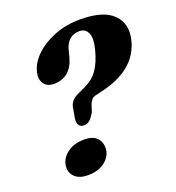

<svg xmlns="http://www.w3.org/2000/svg" viewBox="-137 -857 894 977"><g transform="rotate(-20 310.5 -368.5)"><path d="M217.5 -331Q219.5 -354 232.5 -370.5Q245.5 -387 275 -400L309 -415.5Q355.5 -437.5 381.8 -474.5Q408 -511.5 424.5 -574Q440.5 -634.5 427.5 -664Q414.5 -693.5 382.5 -693.5Q318 -693.5 299 -624L288 -581.5Q260 -485.5 169.5 -485.5Q132.5 -485.5 115.5 -511.2Q98.5 -537 110 -577.5Q122 -621.5 163.2 -660.5Q204.5 -699.5 267 -724Q329.5 -748.5 406 -748.5Q532 -748.5 584.2 -695.2Q636.5 -642 614.5 -557Q577 -410.5 383.5 -366.5L355 -359.5Q335.5 -356 327.8 -347Q320 -338 314 -324.5L300 -282Q284.5 -256.5 271.8 -245.8Q259 -235 241 -235Q206 -235 208.5 -280.5ZM174 10.5Q129 10.5 105.2 -11Q81.5 -32.5 82.5 -65Q83.5 -105.5 119.8 -136.2Q156 -167 217.5 -167Q262.5 -167 284 -144.5Q305.5 -122 304.5 -88.5Q303.5 -48.5 268.2 -19Q233 10.5 174 10.5Z"/></g></svg>

Font: Fraunces 9pt
Style: Bold Italic
Weight: 700
Italic angle: -16°
Version: Version 1.000;[b76b70a41]